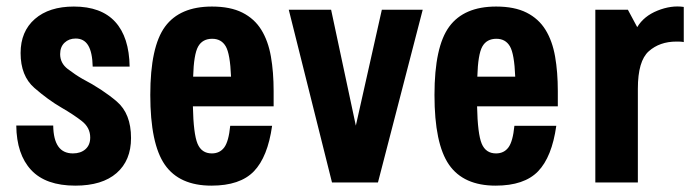

<svg xmlns="http://www.w3.org/2000/svg" viewBox="-20 -574 2171 604"><path d="M392.2 -139.8Q392.2 -216.4 347.4 -254.7Q302.6 -293 239.2 -326Q217.2 -338.6 193.2 -356.9Q169.2 -375.2 169.2 -403.8Q169.2 -426.6 183.1 -439.7Q197 -452.8 218 -452.8Q244.4 -452.8 257.5 -431Q270.6 -409.2 271.6 -364.4H387.8Q386.4 -457.2 342.4 -505.3Q298.4 -553.4 212.4 -553.4Q134.6 -553.4 89.7 -514.3Q44.8 -475.2 44.8 -407.2Q44.8 -335.2 88.1 -297.5Q131.4 -259.8 172.8 -235.8Q211.6 -213.4 237.7 -192.9Q263.8 -172.4 263.8 -141.4Q263.8 -117.8 248.8 -104.6Q233.8 -91.4 209.4 -91.4Q178.6 -91.4 163.3 -113.4Q148 -135.4 147.4 -179H31.2Q32.2 -88.4 78 -39.2Q123.8 10 217 10Q301.4 10 346.8 -29.6Q392.2 -69.2 392.2 -139.8Z M646.4 -91.4Q614.2 -91.4 601.4 -122Q588.6 -152.6 586.8 -239.6H840.8V-287.4Q840.8 -347.4 832.2 -396.4Q823.6 -445.4 802 -480.3Q780.4 -515.2 742.5 -534.3Q704.6 -553.4 646.8 -553.4Q545.8 -553.4 499.3 -490.3Q452.8 -427.2 452.8 -275.2Q452.8 -121.8 498.5 -55.9Q544.2 10 645.2 10Q735.2 10 778.7 -35.1Q822.2 -80.2 836 -178.2H704.2Q699.4 -129 685.4 -110.2Q671.4 -91.4 646.4 -91.4ZM647.6 -452Q676.2 -452 690.1 -428.3Q704 -404.6 706.8 -332.8H587.6Q589.6 -403.2 603.3 -427.6Q617 -452 647.6 -452Z M1024.4 0H1169L1309.8 -543.4H1181.2L1099.4 -178.8L1021.6 -543.4H888.4Z M1540.4 -91.4Q1508.2 -91.4 1495.4 -122Q1482.6 -152.6 1480.8 -239.6H1734.8V-287.4Q1734.8 -347.4 1726.2 -396.4Q1717.6 -445.4 1696 -480.3Q1674.4 -515.2 1636.5 -534.3Q1598.6 -553.4 1540.8 -553.4Q1439.8 -553.4 1393.3 -490.3Q1346.8 -427.2 1346.8 -275.2Q1346.8 -121.8 1392.5 -55.9Q1438.2 10 1539.2 10Q1629.2 10 1672.7 -35.1Q1716.2 -80.2 1730 -178.2H1598.2Q1593.4 -129 1579.4 -110.2Q1565.4 -91.4 1540.4 -91.4ZM1541.6 -452Q1570.2 -452 1584.1 -428.3Q1598 -404.6 1600.8 -332.8H1481.6Q1483.6 -403.2 1497.3 -427.6Q1511 -452 1541.6 -452Z M1852.8 0H1986.6V-295Q1986.6 -382.2 2020.9 -412.7Q2055.2 -443.2 2107.8 -443.2Q2113.4 -443.2 2119.4 -443Q2125.4 -442.8 2131 -441.6V-552.2Q2091.6 -558 2048.4 -540.6Q2005.2 -523.2 1984.6 -488.6L1955.2 -543.4H1852.8Z"/></svg>

Font: Secuela Light
Style: Regular
Weight: 300
Designer: Fernando Haro
Foundry: deFharo
Version: Version 1.708